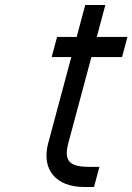

<svg xmlns="http://www.w3.org/2000/svg" viewBox="-20 -724 527 764"><path d="M343.7 -497H425.7H465.7L487.1 -577H447.1H365.1L388.4 -664L399.1 -704H319.1L308.4 -664L285.1 -577H247.1H207.1L185.7 -497H225.7H263.7L171.2 -152C144.4 -48 204.1 20 314.1 20H354.1L375.6 -60H335.6C255.6 -60 234 -84 251.2 -152Z"/></svg>

Font: Nordica Advanced
Style: RegularObl
Weight: 300
Version: Version 1.07